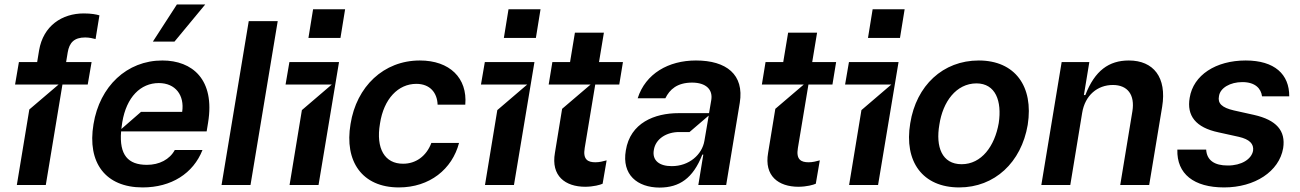

<svg xmlns="http://www.w3.org/2000/svg" viewBox="-20 -821 5767 852"><path d="M358 -654.8C376.4 -654.8 392.8 -650.6 404.1 -647.7L421.2 -752.8C407.3 -757.1 385.3 -761.4 351.6 -761.4C255.7 -761.4 171.9 -707 153.4 -597.3L144.9 -545.5H63.9L46.9 -446H240.1L110.1 -335.2L54.7 0H183.2L257.1 -446H369.3L386.4 -545.5H273.4L280.5 -588.8C287.6 -631 308.6 -654.8 358 -654.8Z M764.9 -801.1 658.4 -636.4H754.3L890.6 -801.1ZM700.3 -552.6C543 -552.6 422.2 -437.9 394.9 -269.9C366.1 -98.4 448.5 10.7 612.9 10.7C740.1 10.7 837.4 -51.1 878.6 -155.5H755.7C733 -113.3 686.8 -89.5 632.1 -89.5C547.9 -89.5 508.9 -133.2 517.4 -237.9H897L903.4 -277C934.7 -468.4 833.5 -552.6 700.3 -552.6ZM605.8 -324.6 518.5 -248.6C519.5 -258.2 521 -268.5 522.7 -279.1C541.2 -390.3 604 -452.4 684.7 -452.4C758.5 -452.4 799.4 -398.4 788.4 -324.6Z M1083.8 -727.3 963.1 0H1091.6L1212.4 -727.3Z M1490.8 -652.7 1511.4 -779.8H1369.3L1348.7 -652.7ZM1393.5 0 1484.4 -545.5H1264.2L1247.2 -446H1452.4L1319.6 -332.4L1264.9 0Z M1750 10.7C1886.7 10.7 1986.5 -70.3 2017 -186.8H1894.2C1872.2 -127.8 1824.6 -94.1 1768.5 -94.5C1687.9 -94.1 1647 -161.2 1666.2 -272.7C1682.9 -382.8 1747.2 -448.9 1827.4 -448.9C1888.5 -448.9 1920.1 -409.1 1921.9 -356.5H2044.7C2054.7 -474.8 1975.5 -552.6 1843 -552.6C1682.5 -552.6 1561.8 -437.1 1535.5 -270.6C1507.5 -105.5 1586.3 10.7 1750 10.7Z M2358 -652.7 2378.6 -779.8H2236.5L2215.9 -652.7ZM2260.7 0 2351.6 -545.5H2131.4L2114.3 -446H2319.6L2186.8 -332.4L2132.1 0Z M2728 -446 2744.3 -545.5H2638.1L2659.8 -676.1H2531.2L2509.6 -545.5H2431.1L2414.8 -446H2600.9L2474.4 -338.1L2442.5 -142.8C2424.4 -40.1 2488.3 7.5 2576.7 7.8C2614.3 7.5 2643.1 -0.7 2654.1 -5.7L2671.9 -109.4C2655.5 -105.1 2640.3 -100.9 2622.2 -100.9C2589.5 -100.9 2565.7 -112.2 2574.6 -164.1L2621.4 -446Z M2907 11.4C2994.7 11 3055 -29.1 3096.6 -134.9H3100.9L3078.8 0H3202.4L3262.8 -365.1C3283 -490.1 3203.5 -552.6 3068.2 -552.6C2946.4 -552.6 2844.5 -494.3 2809.7 -384.9H2932.5C2951.7 -424 2984.4 -454.2 3051.1 -454.5C3113.6 -454.2 3143.5 -423.3 3136.4 -377.8L3126.4 -318.9H2991.5C2884.6 -318.9 2776.6 -275.9 2757.1 -153.4C2738.6 -45.8 2807.9 11 2907 11.4ZM2960.9 -83.8C2907.3 -83.5 2872.9 -108 2881.4 -155.5C2889.2 -206 2938.9 -235.1 2993.6 -235.1H3039.8L3125 -308.2L3105.8 -196C3095.5 -134.9 3038 -83.5 2960.9 -83.8Z M3674 -446 3690.3 -545.5H3584.2L3605.8 -676.1H3477.3L3455.6 -545.5H3377.1L3360.8 -446H3546.9L3420.5 -338.1L3388.5 -142.8C3370.4 -40.1 3434.3 7.5 3522.7 7.8C3560.4 7.5 3589.1 -0.7 3600.1 -5.7L3617.9 -109.4C3601.6 -105.1 3586.3 -100.9 3568.2 -100.9C3535.5 -100.9 3511.7 -112.2 3520.6 -164.1L3567.5 -446Z M3973.7 -652.7 3994.3 -779.8H3852.3L3831.7 -652.7ZM3876.4 0 3967.3 -545.5H3747.2L3730.1 -446H3935.4L3802.6 -332.4L3747.9 0Z M4236.5 10.7C4393.5 10.7 4512.1 -100.1 4540.5 -267C4567.5 -438.2 4483.7 -552.6 4323.2 -552.6C4164.4 -552.6 4045.8 -441.4 4019.2 -274.1C3990.8 -103.7 4074.2 10.7 4236.5 10.7ZM4247.2 -92.3C4159.8 -92.3 4131.4 -169.4 4148.4 -267.8C4163.7 -369.3 4222.7 -450.6 4313.2 -451C4398.1 -450.6 4426.5 -372.5 4411.9 -274.9C4394.2 -172.6 4335.6 -92.3 4247.2 -92.3Z M4782 -319.6C4794.7 -398.4 4850.1 -443.9 4918.3 -443.9C4984 -443.9 5016.7 -400.2 5005 -327.4L4951 0H5079.5L5137.1 -347.3C5158.4 -478 5098.4 -552.6 4989.3 -552.6C4900.9 -552.6 4838.1 -507.8 4796.2 -399.1H4789.8L4813.9 -545.5H4691.1L4600.9 0H4729.4Z M5411.9 10.7C5548.3 10.7 5656.2 -60 5674 -163.4C5686.1 -241.1 5643.8 -288.7 5544.7 -311.1L5455.3 -331C5401.6 -343.4 5382.8 -362.6 5389.2 -394.2C5394.2 -431.1 5439.3 -456.7 5492.9 -456.7C5551.1 -456.7 5576 -427.2 5580.3 -393.5H5701C5701.7 -491.5 5635.7 -552.6 5507.8 -552.6C5375.4 -552.6 5275.2 -487.9 5259.2 -387.1C5245.4 -307.5 5285.9 -255 5387.1 -233.7L5477.3 -213.8C5524.9 -202.8 5544.7 -182.5 5540.5 -152C5533.4 -114.3 5488.6 -86.3 5428.3 -86.6C5369.3 -86.3 5335.2 -109.7 5332.4 -157H5204.5C5201.3 -49 5278.1 10.7 5411.9 10.7Z"/></svg>

Font: Riot Sans 2.0
Style: Bold Italic
Weight: 600
Italic angle: -9.39999°
Designer: Rasmus Andersson
Foundry: rsms
Version: Version 3.006;hotconv 1.0.109;makeotfexe 2.5.65596